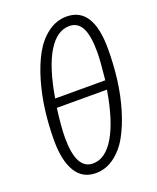

<svg xmlns="http://www.w3.org/2000/svg" viewBox="-140 -826 752 921"><g transform="rotate(-20 235.5 -366.0)"><path d="M312 -743.2Q446.8 -743.2 446.8 -529.8Q446.8 -450.7 437.3 -374.3Q427.7 -297.9 406.7 -227.8Q385.7 -157.7 356.2 -104.7Q326.7 -51.8 283.4 -20.3Q240.2 11.2 189 11.2Q122.1 11.2 87.6 -44.9Q53.2 -101.1 53.2 -204.1Q53.2 -279.8 62.5 -354.5Q71.8 -429.2 92.3 -499.8Q112.8 -570.3 142.3 -624Q171.9 -677.7 215.8 -710.4Q259.8 -743.2 312 -743.2ZM309.1 -695.8Q246.1 -695.8 199.5 -620.4Q152.8 -544.9 127 -392.1H382.8Q393.1 -488.3 393.1 -532.2Q393.1 -617.7 372.3 -656.7Q351.6 -695.8 309.1 -695.8ZM375 -347.2H119.1Q106.9 -252.9 106.9 -198.2Q106.9 -37.1 191.9 -37.1Q255.9 -37.1 303 -116.9Q350.1 -196.8 375 -347.2Z"/></g></svg>

Font: Fira Sans Compressed Light
Style: Italic
Weight: 300
Width: 3
Italic angle: -8°
Designer: Carrois Corporate & Edenspiekermann AG
Foundry: Carrois Corporate GbR & Edenspiekermann AG
Version: Version 4.203;PS 004.203;hotconv 1.0.88;makeotf.lib2.5.64775